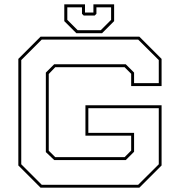

<svg xmlns="http://www.w3.org/2000/svg" viewBox="-20 -870 834 890"><path d="M168 0 65 -103V-597L168 -700H626L729 -597V-471H588V-528L557.5 -558.5H236L206 -527V-171.5L236 -141.5H557.5L588 -172V-241H376V-382H729V-103L626 0ZM173.5 -13.5H620.5L716 -108.5V-368.5H389.5V-254H601.5V-166.5L563 -128H231.5L192.5 -165V-533.5L231 -572H563L601.5 -533.5V-484.5H716V-591.5L620.5 -686.5H173.5L78.5 -591.5V-108.5ZM334 -716 278 -772V-850H374V-812H413V-850H509V-772L453 -716ZM340 -730H447L495 -778V-836H427V-806L419 -798H368L360 -806V-836H292V-778Z"/></svg>

Font: Tourney Expanded Thin
Style: Regular
Weight: 100
Width: 7
Designer: Tyler Finck
Foundry: Etcetera Type Co
Version: Version 1.010; ttfautohint (v1.8.3)